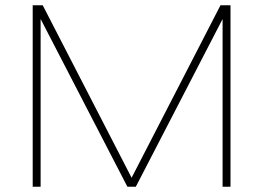

<svg xmlns="http://www.w3.org/2000/svg" viewBox="-20 -708 998 728"><path d="M463 0 134 -636V0H104V-688H142L479 -34L816 -688H854V0H824V-636L495 0Z"/></svg>

Font: Roundo Variable
Style: Regular
Weight: 200
Designer: Shiva Nallaperumal
Foundry: Indian Type Foundry
Version: Version 2.000